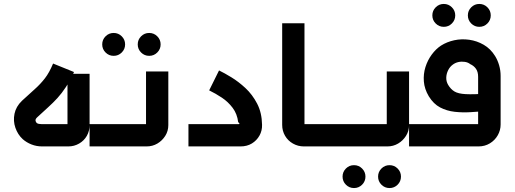

<svg xmlns="http://www.w3.org/2000/svg" viewBox="-20 -742 2608 973"><path d="M193 0Q165 0 139.5 -10Q114 -20 95 -37Q70 -60 58 -94.5Q46 -129 53.5 -165.5Q61 -202 91 -231Q129 -266 157 -291Q185 -316 207.5 -345Q230 -374 249 -420L355 -377Q335 -333 314 -301Q293 -269 271 -245Q249 -221 223.5 -198Q198 -175 169 -148Q159 -139 160 -131Q161 -123 167 -118Q175 -113 190 -113H335Q332 -109 329 -106Q326 -103 322 -99V-368H434V-109Q434 -78 420 -53.5Q406 -29 381 -14.5Q356 0 326 0Z M556 -459Q532 -459 515 -476Q498 -493 498 -517Q498 -541 515 -558Q532 -575 556 -575Q580 -575 597 -558Q614 -541 614 -517Q614 -493 597 -476Q580 -459 556 -459ZM736 -459Q712 -459 695 -476Q678 -493 678 -517Q678 -541 695 -558Q712 -575 736 -575Q760 -575 777 -558Q794 -541 794 -517Q794 -493 777 -476Q760 -459 736 -459Z M434 0V-113H733Q730 -109 726.5 -106Q723 -103 720 -99V-380H833V-108Q833 -78 817.5 -53.5Q802 -29 777.5 -14.5Q753 0 723 0Z M935 0V-113H1190Q1195 -113 1193 -116.5Q1191 -120 1187 -123Q1182 -165 1159 -195.5Q1136 -226 1104.5 -247Q1073 -268 1040 -284L1090 -385Q1117 -372 1153 -350Q1189 -328 1224 -295.5Q1259 -263 1283 -217Q1307 -171 1308 -110Q1309 -80 1295 -55Q1281 -30 1256.5 -15Q1232 0 1199 0Z M1671 0H1644V-113H1671ZM1657 0H1520Q1490 0 1464.5 -14.5Q1439 -29 1424.5 -54Q1410 -79 1410 -109V-624H1523V-99Q1520 -103 1516.5 -106Q1513 -109 1510 -113H1657Z M1774 211Q1750 211 1733 194Q1716 177 1716 153Q1716 129 1733 112Q1750 95 1774 95Q1798 95 1815 112Q1832 129 1832 153Q1832 177 1815 194Q1798 211 1774 211ZM1954 211Q1930 211 1913 194Q1896 177 1896 153Q1896 129 1913 112Q1930 95 1954 95Q1978 95 1995 112Q2012 129 2012 153Q2012 177 1995 194Q1978 211 1954 211Z M1654 0V-113H1953Q1950 -109 1946.5 -106Q1943 -103 1940 -99V-380H2053V-108Q2053 -78 2037.5 -53.5Q2022 -29 1997.5 -14.5Q1973 0 1943 0Z M2229 -606Q2205 -606 2188 -623Q2171 -640 2171 -664Q2171 -688 2188 -705Q2205 -722 2229 -722Q2253 -722 2270 -705Q2287 -688 2287 -664Q2287 -640 2270 -623Q2253 -606 2229 -606ZM2409 -606Q2385 -606 2368 -623Q2351 -640 2351 -664Q2351 -688 2368 -705Q2385 -722 2409 -722Q2433 -722 2450 -705Q2467 -688 2467 -664Q2467 -640 2450 -623Q2433 -606 2409 -606Z M2053 0V-113H2417Q2413 -109 2410 -106Q2407 -103 2403 -99V-353Q2403 -378 2392 -393.5Q2381 -409 2363 -417Q2352 -426 2335.5 -428.5Q2319 -431 2303 -427.5Q2287 -424 2274 -414Q2260 -404 2251 -386Q2242 -368 2241.5 -348.5Q2241 -329 2251 -312Q2264 -290 2283 -278.5Q2302 -267 2339.5 -265Q2377 -263 2443 -267V-179Q2405 -176 2364 -173.5Q2323 -171 2283.5 -175.5Q2244 -180 2210.5 -197.5Q2177 -215 2153 -254Q2131 -291 2128 -329Q2125 -367 2136 -402Q2147 -437 2168 -465.5Q2189 -494 2215 -511Q2245 -530 2282 -538Q2319 -546 2358 -540.5Q2397 -535 2431.5 -515Q2466 -495 2489 -458Q2502 -437 2509.5 -411Q2517 -385 2517 -357V-111Q2517 -82 2502.5 -56.5Q2488 -31 2462.5 -15.5Q2437 0 2405 0Z"/></svg>

Font: Mada SemiBold
Style: Regular
Weight: 600
Designer: Khaled Hosny
Version: Version 1.5